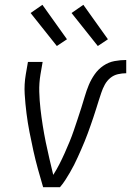

<svg xmlns="http://www.w3.org/2000/svg" viewBox="-20 -777 544 797"><path d="M229 0H159Q148 -37 137.5 -75Q127 -113 118.5 -151.5Q110 -190 102.5 -228.5Q95 -267 90 -306.5Q85 -346 82.5 -386.5Q80 -427 87 -468L96 -520H157L148 -468Q142 -432 143 -396Q144 -360 148 -325Q152 -290 157.5 -255.5Q163 -221 170 -186.5Q177 -152 185 -118.5Q193 -85 201 -51Q215 -73 226.5 -95.5Q238 -118 248.5 -141.5Q259 -165 268.5 -188Q278 -211 286 -234.5Q294 -258 302 -282Q310 -306 317.5 -329.5Q325 -353 332 -377Q339 -401 348.5 -424Q358 -447 373 -468.5Q388 -490 409.5 -504.5Q431 -519 455.5 -523.5Q480 -528 504 -528V-473Q487 -473 469.5 -469Q452 -465 438 -453.5Q424 -442 415 -425.5Q406 -409 400.5 -392Q395 -375 389.5 -358.5Q384 -342 379 -325Q374 -308 368 -291Q362 -274 356.5 -257.5Q351 -241 344.5 -224Q338 -207 331.5 -190.5Q325 -174 317.5 -157.5Q310 -141 303 -125Q296 -109 287.5 -92.5Q279 -76 270 -60.5Q261 -45 251 -29.5Q241 -14 229 0ZM386 -586 277 -723 326 -757 428 -614ZM216 -586 107 -723 156 -757 258 -614Z"/></svg>

Font: Iosevka Term Curly Light
Style: Italic
Weight: 300
Italic angle: -9°
Designer: Belleve Invis
Foundry: Belleve Invis
Version: Version 32.3.0